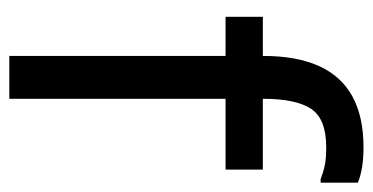

<svg xmlns="http://www.w3.org/2000/svg" viewBox="-214 -586 800 412"><g transform="rotate(90 186.0 -380.0)"><path d="M100 0V-544Q100 -616 121.5 -664Q143 -712 186.5 -736Q230 -760 296 -760Q320 -760 338.5 -757Q357 -754 372 -748V-668H364Q349 -674 334.5 -677Q320 -680 296 -680Q235 -680 213.5 -647.5Q192 -615 192 -544V0ZM16 -464V-544H344V-464Z"/></g></svg>

Font: Kufam
Style: Regular
Weight: 400
Designer: Wael Morcos, Artur Schmal
Foundry: Original Type
Version: Version 1.301; ttfautohint (v1.8.3)